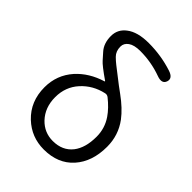

<svg xmlns="http://www.w3.org/2000/svg" viewBox="-233 -926 1055 1055"><g transform="rotate(45 295.0 -398.0)"><path d="M299 13Q203 13 134 -52Q60 -122 60 -232Q60 -327 122 -397Q179 -460 270 -488Q275 -489 271 -492Q199 -542 183 -561Q167 -579 151 -597Q119 -632 119 -689Q119 -741 161 -773Q207 -809 294 -809Q390 -809 479 -780Q525 -765 514 -732Q503 -699 457 -716Q377 -745 292 -745Q245 -745 221 -728Q197 -711 197 -685Q197 -649 219 -627Q235 -611 253 -597L342 -528Q361 -514 380 -500Q445 -453 483 -403Q535 -333 535 -244Q535 -128 472 -57.5Q409 13 299 13ZM301 -55Q376 -55 417 -107Q455 -156 455 -242Q455 -307 419 -360Q391 -401 343 -439Q332 -447 319 -444Q242 -427 191 -371Q140 -315 140 -235Q140 -155 189 -103Q235 -55 301 -55Z"/></g></svg>

Font: Resource Han Rounded KR Normal
Style: Regular
Weight: 350
Designer: Cyano Hao (round all glyphs); Ryoko NISHIZUKA 西塚涼子 (kana, bopomofo & ideographs); Paul D. Hunt (Latin, Greek & Cyrillic)
Foundry: Cyano Hao
Version: 0.990